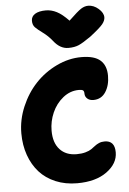

<svg xmlns="http://www.w3.org/2000/svg" viewBox="-65 -1040 744 1105"><g transform="rotate(-5 307.5 -487.0)"><path d="M486.8 -993.2Q518.6 -993.2 546.4 -969Q574.2 -944.8 574.2 -918.9Q574.2 -900.4 558.3 -880.4Q542.5 -860.4 483.9 -814.9Q438 -782.7 413.3 -772Q388.7 -761.2 353 -761.2Q305.2 -761.2 268.1 -809.1Q245.1 -838.4 215.1 -860.4Q185.1 -882.3 171.1 -896.5Q157.2 -910.6 157.2 -935.1Q157.2 -960 179.4 -973.9Q201.7 -987.8 242.2 -987.8Q273.9 -987.8 304.9 -971.9Q335.9 -956.1 373 -917Q425.3 -967.3 445.8 -980.2Q466.3 -993.2 486.8 -993.2ZM335.9 19Q267.6 19 211.7 -4.4Q155.8 -27.8 118.4 -69.3Q81.1 -110.8 60.5 -168.7Q40 -226.6 40 -294.9Q40 -373.5 72 -448.7Q104 -523.9 156.2 -579.3Q208.5 -634.8 278.8 -668.5Q349.1 -702.1 421.9 -702.1Q497.1 -702.1 531.5 -671.6Q565.9 -641.1 565.9 -582Q565.9 -526.4 541 -488.3Q516.1 -450.2 470.2 -450.2Q448.7 -450.2 435.3 -461.9Q421.9 -473.6 421.9 -491.2Q421.9 -504.9 415.8 -510Q409.7 -515.1 391.1 -515.1Q341.3 -515.1 300 -482.2Q258.8 -449.2 236.8 -399.2Q214.8 -349.1 214.8 -294.9Q214.8 -224.6 250.2 -186.3Q285.6 -147.9 347.2 -147.9Q376.5 -147.9 398.2 -154.1Q419.9 -160.2 432.6 -168.9Q445.3 -177.7 456.1 -186.3Q466.8 -194.8 481 -200.9Q495.1 -207 513.2 -207Q571.8 -207 571.8 -139.2Q571.8 -74.7 507.6 -27.8Q443.4 19 335.9 19Z"/></g></svg>

Font: Shantell Sans Bouncy
Style: Regular
Weight: 800
Designer: Stephen Nixon, Anya Danilova, Shantell Martin
Foundry: Arrow Type
Version: Version 1.006;[9816181b4]